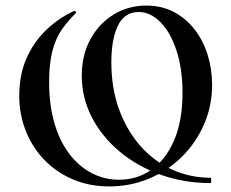

<svg xmlns="http://www.w3.org/2000/svg" viewBox="-20 -656 829 688"><path d="M372 12Q300 12 240.5 -13.5Q181 -39 138 -84Q95 -129 72 -188Q49 -247 49 -313Q49 -388 75 -447Q101 -506 146 -549Q191 -592 246 -617Q248 -618 251 -614.5Q254 -611 251 -608Q226 -584 203.5 -553Q181 -522 168.5 -476Q156 -430 156 -361Q156 -281 174.5 -216.5Q193 -152 227 -106.5Q261 -61 307 -36.5Q353 -12 407 -12Q472 -12 523 -48Q574 -84 604 -153.5Q634 -223 634 -323Q634 -409 612.5 -474.5Q591 -540 555 -576.5Q519 -613 477 -613Q426 -613 402.5 -564Q379 -515 379 -433Q379 -339 407 -263Q435 -187 484 -132Q533 -77 597.5 -48Q662 -19 735 -19Q737 -19 737 -9.5Q737 0 735 0Q639 0 555.5 -30Q472 -60 408.5 -113Q345 -166 309 -236Q273 -306 273 -385Q273 -458 303.5 -514.5Q334 -571 386.5 -603.5Q439 -636 504 -636Q560 -636 604 -612.5Q648 -589 678.5 -549Q709 -509 724.5 -458Q740 -407 740 -352Q740 -276 711 -210Q682 -144 631.5 -94Q581 -44 514 -16Q447 12 372 12Z"/></svg>

Font: Cormorant SemiBold
Style: Regular
Weight: 600
Designer: Christian Thalmann (Catharsis Fonts)
Foundry: Catharsis Fonts
Version: Version 4.000